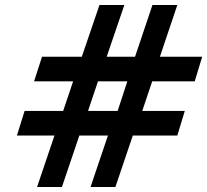

<svg xmlns="http://www.w3.org/2000/svg" viewBox="-20 -752 833 772"><path d="M199 -207H48L79 -306H234L274 -425H117L149 -524H309L380 -732H480L409 -524H523L593 -732H693L623 -524H793L763 -425H592L552 -306H723L693 -207H514L444 0H344L414 -207H299L229 0H129ZM453 -306 492 -425H374L334 -306Z"/></svg>

Font: Exo
Style: Bold Italic
Weight: 700
Italic angle: -9°
Designer: Natanael Gama
Foundry: Natanael Gama
Version: Version 1.500; ttfautohint (v1.6)